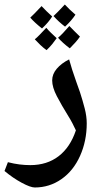

<svg xmlns="http://www.w3.org/2000/svg" viewBox="-49 -767 449 850"><path d="M105 63Q86 63 47 42Q8 21 -29 -10L-14 -49Q13 -42 37.5 -39Q62 -36 85 -36Q159 -36 210.5 -75.5Q262 -115 287 -190Q280 -205 272 -220.5Q264 -236 254 -252Q223 -302 202.5 -341.5Q182 -381 182 -411Q182 -439 202.5 -463Q223 -487 257 -504Q262 -485 270.5 -458.5Q279 -432 288.5 -405.5Q298 -379 305 -359Q317 -322 326 -287Q335 -252 335 -221Q335 -143 305.5 -77Q276 -11 223 26Q170 63 105 63ZM239 -649Q211 -670 188 -696Q195 -702 207.5 -715Q220 -728 238 -747Q247 -737 259 -725.5Q271 -714 285 -702Q268 -676 239 -649ZM137 -641Q104 -667 85 -689Q91 -694 103.5 -707Q116 -720 135 -740Q143 -731 157 -717.5Q171 -704 182 -694Q166 -668 137 -641ZM260 -553Q227 -578 208 -600Q219 -609 231.5 -622.5Q244 -636 258 -652Q269 -640 281 -628.5Q293 -617 305 -605Q297 -593 285.5 -580Q274 -567 260 -553ZM157 -545Q142 -556 129.5 -568Q117 -580 105 -593Q114 -600 126.5 -613Q139 -626 156 -644Q165 -633 177 -621.5Q189 -610 202 -598Q193 -585 182 -571.5Q171 -558 157 -545Z"/></svg>

Font: Noto Naskh Arabic UI Semi
Style: Bold
Weight: 700
Designer: Monotype Design Team, David Williams, Mohamad Dakak and Nizar Qandah
Foundry: Monotype Imaging Inc.
Version: Version 2.014; ttfautohint (v1.8.4.7-5d5b)